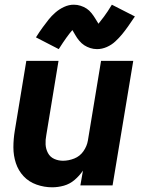

<svg xmlns="http://www.w3.org/2000/svg" viewBox="-20 -789 616 817"><path d="M202 8Q227 8 252 1Q277 -6 297.5 -23.5Q318 -41 333 -63L322 0H459L547 -530H410L354 -191Q350 -167 335 -145.5Q320 -124 296 -114.5Q272 -105 248 -105Q228 -105 210.5 -113Q193 -121 184 -138Q175 -155 174 -174.5Q173 -194 177 -214L229 -530H92L43 -233Q37 -197 37 -162Q37 -127 47.5 -95Q58 -63 80.5 -39Q103 -15 135.5 -3.5Q168 8 202 8ZM230 -580Q249 -610 263.5 -630Q278 -650 288 -661Q295 -650 301 -639Q307 -628 317 -616Q327 -604 338.5 -596.5Q350 -589 364 -584.5Q378 -580 393 -580Q414 -580 434.5 -589Q455 -598 471 -613Q487 -628 499 -642.5Q511 -657 524.5 -676Q538 -695 554 -719L456 -769Q438 -739 423 -719Q408 -699 399 -688Q392 -699 385.5 -710Q379 -721 369.5 -733Q360 -745 348.5 -752.5Q337 -760 323 -764.5Q309 -769 294 -769Q273 -769 252.5 -759.5Q232 -750 215.5 -735.5Q199 -721 187.5 -706.5Q176 -692 162 -673Q148 -654 133 -630Z"/></svg>

Font: Iosevka Sparkle XBdObl
Style: Regular
Weight: 800
Italic angle: -9°
Designer: Belleve Invis
Foundry: Belleve Invis
Version: Version 4.5.0; ttfautohint (v1.8.3)